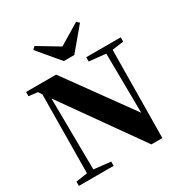

<svg xmlns="http://www.w3.org/2000/svg" viewBox="-221 -1162 1268 1331"><g transform="rotate(-30 412.5 -496.5)"><path d="M452.1 -801.8H368.2L223.1 -974.1L244.1 -994.1L410.2 -894L578.1 -995.1L598.1 -976.1ZM792 -747.1V-712.9L700.2 -700.2L692.9 2H605L164.1 -620.1L169.9 -48.8L304.2 -34.2V0H25.9V-34.2L118.2 -47.9L124 -676.8L105 -705.1L34.2 -712.9V-747.1H274.9L653.8 -223.1L648.9 -699.2L516.1 -712.9V-747.1Z"/></g></svg>

Font: Source Han Serif JP Heavy
Style: Regular
Weight: 900
Designer: Ryoko NISHIZUKA  (kana & ideographs); Frank Grießhammer (Latin, Greek & Cyrillic); Wenlong ZHANG  (bopomofo); Sandoll Co
Foundry: Adobe Systems Incorporated
Version: Version 1.001;PS 1.001;hotconv 16.6.54;makeotf.lib2.5.65590